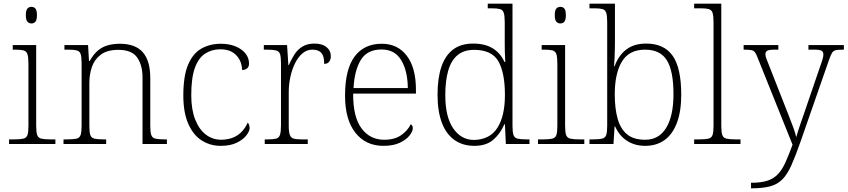

<svg xmlns="http://www.w3.org/2000/svg" viewBox="-20 -780 4591 1040"><path d="M29 0V-25H56Q90 -25 106.5 -29Q123 -33 128.5 -48Q134 -63 134 -97V-435Q134 -471 128.5 -487Q123 -503 107.5 -507Q92 -511 64 -511H49V-536H176V-98Q176 -64 181.5 -48.5Q187 -33 204 -29Q221 -25 254 -25H280V0ZM150 -653Q137 -653 128.5 -662.5Q120 -672 120 -698Q120 -724 128.5 -733.5Q137 -743 150 -743Q164 -743 172 -733.5Q180 -724 180 -698Q180 -672 172 -662.5Q164 -653 150 -653Z M324 0V-25H344Q378 -25 394.5 -29Q411 -33 416.5 -48.5Q422 -64 422 -98V-439Q422 -473 416.5 -488Q411 -503 395.5 -507Q380 -511 352 -511H329V-536H457L462 -450H466Q487 -487 510.5 -506.5Q534 -526 563.5 -534.5Q593 -543 629 -543Q713 -543 753.5 -497Q794 -451 794 -356V-98Q794 -64 799.5 -48.5Q805 -33 821.5 -29Q838 -25 871 -25H884V0H752V-361Q752 -427 723 -468.5Q694 -510 621 -510Q560 -510 525.5 -483.5Q491 -457 477.5 -416.5Q464 -376 464 -331V-97Q464 -63 469.5 -48Q475 -33 491.5 -29Q508 -25 541 -25H555V0Z M1175 10Q1119 10 1073 -19Q1027 -48 1000 -109Q973 -170 973 -263Q973 -370 999.5 -431Q1026 -492 1072 -517.5Q1118 -543 1176 -543Q1222 -543 1256.5 -528.5Q1291 -514 1310 -490Q1329 -466 1329 -435Q1329 -424 1324.5 -416.5Q1320 -409 1311.5 -405Q1303 -401 1291 -401Q1291 -430 1278 -455.5Q1265 -481 1239.5 -497Q1214 -513 1173 -513Q1127 -513 1091 -489.5Q1055 -466 1035.5 -412Q1016 -358 1016 -264Q1016 -186 1037.5 -132Q1059 -78 1095.5 -50.5Q1132 -23 1179 -23Q1219 -24 1246.5 -36.5Q1274 -49 1292.5 -70Q1311 -91 1322 -116Q1327 -110 1329.5 -103Q1332 -96 1332 -86Q1332 -69 1314 -46Q1296 -23 1261.5 -6.5Q1227 10 1175 10Z M1414 0V-25H1432Q1460 -25 1475.5 -29Q1491 -33 1496.5 -49.5Q1502 -66 1502 -101V-439Q1502 -473 1496.5 -488Q1491 -503 1474.5 -507Q1458 -511 1424 -511H1409V-536H1535L1542 -427H1544Q1557 -456 1573.5 -483Q1590 -510 1617 -527Q1644 -544 1683 -544Q1725 -544 1748.5 -525Q1772 -506 1772 -475Q1772 -459 1763.5 -446.5Q1755 -434 1736 -434Q1736 -463 1729 -479.5Q1722 -496 1707.5 -503.5Q1693 -511 1671 -511Q1642 -511 1618.5 -491Q1595 -471 1578.5 -438Q1562 -405 1553 -364Q1544 -323 1544 -280V-100Q1544 -65 1550 -49Q1556 -33 1571 -29Q1586 -25 1614 -25H1647V0Z M2057 10Q1961 10 1905 -61Q1849 -132 1849 -262Q1849 -404 1900.5 -473.5Q1952 -543 2048 -543Q2134 -543 2183.5 -478Q2233 -413 2233 -294V-273H1893Q1892 -147 1938 -85Q1984 -23 2061 -23Q2117 -23 2152.5 -47.5Q2188 -72 2205 -107Q2210 -104 2213 -99Q2216 -94 2216 -86Q2216 -68 2198 -45.5Q2180 -23 2145 -6.5Q2110 10 2057 10ZM2189 -303Q2188 -397 2153 -454.5Q2118 -512 2047 -512Q1969 -512 1934.5 -455.5Q1900 -399 1895 -303Z M2549 10Q2487 10 2442 -21.5Q2397 -53 2373.5 -115Q2350 -177 2350 -267Q2350 -357 2371 -418.5Q2392 -480 2434.5 -512Q2477 -544 2543 -544Q2608 -544 2650 -517.5Q2692 -491 2712 -445H2717Q2715 -472 2714.5 -499.5Q2714 -527 2714 -548V-659Q2714 -695 2708.5 -711Q2703 -727 2687.5 -731Q2672 -735 2644 -735H2622V-760H2756V-97Q2756 -64 2761.5 -48.5Q2767 -33 2783.5 -29Q2800 -25 2834 -25H2848V0H2720L2715 -107H2712Q2690 -56 2652 -23Q2614 10 2549 10ZM2548 -22Q2634 -24 2674.5 -88Q2715 -152 2715 -265Q2715 -386 2679.5 -448Q2644 -510 2548 -510Q2493 -510 2458.5 -481.5Q2424 -453 2408 -398Q2392 -343 2392 -264Q2392 -147 2435 -84.5Q2478 -22 2548 -22Z M2894 0V-25H2921Q2955 -25 2971.5 -29Q2988 -33 2993.5 -48Q2999 -63 2999 -97V-435Q2999 -471 2993.5 -487Q2988 -503 2972.5 -507Q2957 -511 2929 -511H2914V-536H3041V-98Q3041 -64 3046.5 -48.5Q3052 -33 3069 -29Q3086 -25 3119 -25H3145V0ZM3015 -653Q3002 -653 2993.5 -662.5Q2985 -672 2985 -698Q2985 -724 2993.5 -733.5Q3002 -743 3015 -743Q3029 -743 3037 -733.5Q3045 -724 3045 -698Q3045 -672 3037 -662.5Q3029 -653 3015 -653Z M3475 10Q3418 10 3376 -17.5Q3334 -45 3312 -95H3309L3303 0H3173V-25H3191Q3225 -25 3241.5 -29Q3258 -33 3263.5 -48.5Q3269 -64 3269 -98V-659Q3269 -695 3263.5 -711Q3258 -727 3242.5 -731Q3227 -735 3199 -735H3173V-760H3311V-563Q3311 -545 3310.5 -519Q3310 -493 3309 -467Q3308 -441 3306 -421H3309Q3330 -479 3372 -511.5Q3414 -544 3480 -544Q3577 -544 3623.5 -478Q3670 -412 3670 -267Q3670 -175 3646 -113Q3622 -51 3578.5 -20.5Q3535 10 3475 10ZM3475 -23Q3549 -23 3588.5 -87.5Q3628 -152 3628 -270Q3628 -395 3592.5 -453Q3557 -511 3474 -511Q3388 -511 3349 -447Q3310 -383 3310 -269Q3310 -192 3325.5 -137Q3341 -82 3376.5 -52.5Q3412 -23 3475 -23Z M3740 0V-25H3767Q3801 -25 3817.5 -29Q3834 -33 3839.5 -48.5Q3845 -64 3845 -98V-659Q3845 -695 3839.5 -711Q3834 -727 3818.5 -731Q3803 -735 3775 -735H3740V-760H3887V-98Q3887 -64 3892.5 -48.5Q3898 -33 3915 -29Q3932 -25 3965 -25H3991V0Z M4048 210Q4103 210 4137.5 198.5Q4172 187 4195 162Q4218 137 4235.5 97.5Q4253 58 4273 4L4086 -462Q4077 -486 4070 -496Q4063 -506 4050 -508.5Q4037 -511 4011 -511H4008V-536H4196V-511H4175Q4145 -511 4135.5 -505Q4126 -499 4126 -485Q4126 -475 4132.5 -459Q4139 -443 4153 -407L4228 -216Q4239 -187 4252.5 -153.5Q4266 -120 4277 -89.5Q4288 -59 4293 -37Q4302 -69 4313.5 -102.5Q4325 -136 4340 -179L4422 -419Q4430 -440 4435 -457.5Q4440 -475 4440 -484Q4440 -499 4430.5 -505Q4421 -511 4390 -511H4359V-536H4551V-511H4548Q4522 -511 4508.5 -508.5Q4495 -506 4487.5 -494.5Q4480 -483 4471 -457L4316 -12Q4289 65 4267 114.5Q4245 164 4218.5 191Q4192 218 4152.5 229Q4113 240 4051 240H4048Z"/></svg>

Font: Noto Serif Thai ExtraLight
Style: Regular
Weight: 250
Version: Version 2.001